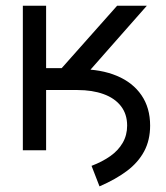

<svg xmlns="http://www.w3.org/2000/svg" viewBox="-20 -536 591 685"><path d="M121.1 -289.1H264.6Q340.3 -289.1 397 -265.4Q453.6 -241.7 484.6 -196.5Q515.6 -151.4 515.6 -87.9Q515.6 -36.1 494.4 3.7Q473.1 43.5 433.3 73.5Q393.6 103.5 335 128.9L306.6 55.7Q345.2 41 373.5 21Q401.9 1 417.7 -26.4Q433.6 -53.7 433.6 -87.9Q433.6 -128.9 411.4 -157.5Q389.2 -186 349.1 -200.4Q309.1 -214.8 256.8 -214.8H121.1ZM61.5 -515.6H144.5V-293H200.2L397.9 -515.6H503.9L238.8 -214.8H144.5V0H61.5Z"/></svg>

Font: Intratopia Thin
Style: Regular
Weight: 100
Designer: Rasmus Andersson
Foundry: rsms
Version: Version 3.000;Glyphs 3.2.3 (3260)